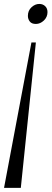

<svg xmlns="http://www.w3.org/2000/svg" viewBox="-27 -768 255 950"><path d="M76 161.5H-7L128.5 -558H150.5ZM208 -708Q208 -683.5 190 -666.5Q172 -649.5 150.5 -649.5Q129.5 -649.5 120.2 -661.8Q111 -674 111 -689.5Q111 -715.5 128.8 -732Q146.5 -748.5 167.5 -748.5Q185 -748.5 196.5 -737.5Q208 -726.5 208 -708Z"/></svg>

Font: Merriweather 144pt Light
Style: Italic
Weight: 300
Italic angle: -7.8°
Version: Version 2.101